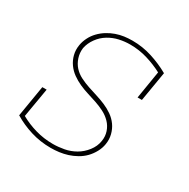

<svg xmlns="http://www.w3.org/2000/svg" viewBox="-128 -644 756 769"><g transform="rotate(30 250.0 -260.0)"><path d="M202 8Q154 8 110 -5.5Q66 -19 28 -42L52 -186H72L49 -51Q83 -32 121.5 -21Q160 -10 202 -10Q227 -10 253.5 -15Q280 -20 303.5 -33.5Q327 -47 344.5 -69.5Q362 -92 366 -118Q370 -141 363 -162Q356 -183 341 -198.5Q326 -214 306.5 -224Q287 -234 266.5 -241Q246 -248 224.5 -254.5Q203 -261 183 -270Q163 -279 145.5 -291.5Q128 -304 115.5 -321.5Q103 -339 97.5 -360.5Q92 -382 96 -406Q99 -424 108 -442Q117 -460 131 -474.5Q145 -489 162 -499.5Q179 -510 197.5 -516.5Q216 -523 234.5 -525.5Q253 -528 272 -528Q319 -528 363 -514Q407 -500 446 -478L423 -341H403L424 -469Q390 -487 351.5 -498.5Q313 -510 272 -510Q247 -510 222 -504.5Q197 -499 174.5 -485.5Q152 -472 136 -450Q120 -428 115 -403Q112 -380 119 -358.5Q126 -337 140 -321.5Q154 -306 174 -296Q194 -286 215 -279Q236 -272 257 -265.5Q278 -259 298 -250.5Q318 -242 336 -229.5Q354 -217 366.5 -199.5Q379 -182 384.5 -160Q390 -138 386 -115Q383 -96 373 -77.5Q363 -59 349 -44.5Q335 -30 316.5 -19.5Q298 -9 279 -3Q260 3 240.5 5.5Q221 8 202 8Z"/></g></svg>

Font: Iosevka Curly Slab Thin
Style: Italic
Weight: 100
Italic angle: -9°
Monospace: yes
Designer: Belleve Invis
Foundry: Belleve Invis
Version: Version 22.1.2; ttfautohint (v1.8.4)